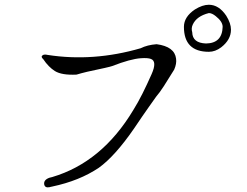

<svg xmlns="http://www.w3.org/2000/svg" viewBox="-20 -776 1040 808"><path d="M911 -577Q886 -558 859 -558Q754 -558 754 -663Q754 -705 800 -736Q832 -756 859 -756Q901 -756 932 -710Q952 -678 952 -651Q952 -609 911 -577ZM789 -640Q790 -595 847 -593Q915 -594 917 -663Q917 -685 888 -708Q872 -721 859 -721Q807 -708 791 -672Q784 -657 789 -640ZM187 12Q169 15 166 0Q163 -19 188 -28L200 -31Q409 -93 541 -313Q561 -345 580 -383Q599 -421 618 -464Q642 -518 615 -528Q602 -533 573 -531Q529 -528 452 -498Q442 -494 347 -474Q322 -468 302 -462Q240 -459 211 -477Q184 -494 162 -527Q150 -537 160 -544Q167 -548 180 -545Q372 -515 572 -573Q600 -587 639 -590Q715 -580 721 -529Q724 -508 713 -483Q688 -442 669.5 -413.5Q651 -385 637 -369Q630 -359 606.5 -326Q583 -293 544 -235Q464 -119 396 -70Q314 -15 200 9Q196 10 193 10.5Q190 11 187 12Z"/></svg>

Font: New Tegomin
Style: Regular
Weight: 400
Designer: Kyosuke Nagai
Version: Version 1.000